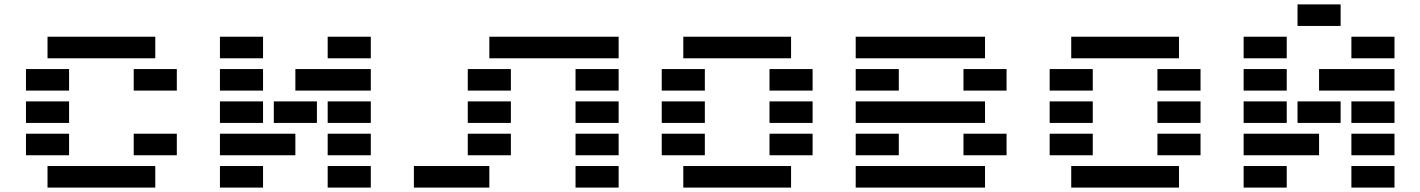

<svg xmlns="http://www.w3.org/2000/svg" viewBox="-20 -850 6436 870"><path d="M195.3 0V-97.7H683.6V0ZM683.6 -683.6V-585.9H195.3V-683.6ZM97.7 -439.5V-537.1H293V-439.5ZM585.9 -439.5V-537.1H781.2V-439.5ZM97.7 -293V-390.6H293V-293ZM97.7 -146.5V-244.1H293V-146.5ZM585.9 -146.5V-244.1H781.2V-146.5Z M1660.2 -683.6V-585.9H1464.8V-683.6ZM1171.9 -683.6V-585.9H976.6V-683.6ZM1660.2 -537.1V-439.5H1318.4V-537.1ZM1171.9 -537.1V-439.5H976.6V-537.1ZM1660.2 -390.6V-293H1464.8V-390.6ZM1416 -390.6V-293H1220.7V-390.6ZM1171.9 -390.6V-293H976.6V-390.6ZM1660.2 -244.1V-146.5H1464.8V-244.1ZM976.6 -146.5V-244.1H1318.4V-146.5ZM1660.2 -97.7V0H1464.8V-97.7ZM1171.9 -97.7V0H976.6V-97.7Z M2587.9 0V-97.7H2783.2V0ZM2099.6 -439.5V-537.1H2294.9V-439.5ZM2099.6 -293V-390.6H2294.9V-293ZM2099.6 -146.5V-244.1H2294.9V-146.5ZM1855.5 0V-97.7H2197.3V0ZM2197.3 -585.9V-683.6H2783.2V-585.9ZM2587.9 -439.5V-537.1H2783.2V-439.5ZM2587.9 -293V-390.6H2783.2V-293ZM2587.9 -146.5V-244.1H2783.2V-146.5Z M3076.2 0V-97.7H3564.5V0ZM3564.5 -683.6V-585.9H3076.2V-683.6ZM2978.5 -439.5V-537.1H3173.8V-439.5ZM3466.8 -439.5V-537.1H3662.1V-439.5ZM2978.5 -293V-390.6H3173.8V-293ZM3466.8 -293V-390.6H3662.1V-293ZM2978.5 -146.5V-244.1H3173.8V-146.5ZM3466.8 -146.5V-244.1H3662.1V-146.5Z M3857.4 0V-97.7H4443.4V0ZM4443.4 -683.6V-585.9H3857.4V-683.6ZM3857.4 -439.5V-537.1H4052.7V-439.5ZM4345.7 -439.5V-537.1H4541V-439.5ZM3857.4 -293V-390.6H4443.4V-293ZM3857.4 -146.5V-244.1H4052.7V-146.5ZM4345.7 -146.5V-244.1H4541V-146.5Z M4834 0V-97.7H5322.3V0ZM5322.3 -683.6V-585.9H4834V-683.6ZM4736.3 -439.5V-537.1H4931.6V-439.5ZM5224.6 -439.5V-537.1H5419.9V-439.5ZM4736.3 -293V-390.6H4931.6V-293ZM5224.6 -293V-390.6H5419.9V-293ZM4736.3 -146.5V-244.1H4931.6V-146.5ZM5224.6 -146.5V-244.1H5419.9V-146.5Z M6298.8 -683.6V-585.9H6103.5V-683.6ZM5810.5 -683.6V-585.9H5615.2V-683.6ZM6298.8 -537.1V-439.5H5957V-537.1ZM5810.5 -537.1V-439.5H5615.2V-537.1ZM6298.8 -390.6V-293H6103.5V-390.6ZM6054.7 -390.6V-293H5859.4V-390.6ZM5810.5 -390.6V-293H5615.2V-390.6ZM6298.8 -244.1V-146.5H6103.5V-244.1ZM5615.2 -146.5V-244.1H5957V-146.5ZM6298.8 -97.7V0H6103.5V-97.7ZM5810.5 -97.7V0H5615.2V-97.7ZM5859.4 -732.4V-830.1H6054.7V-732.4Z"/></svg>

Font: Trigram
Style: Regular
Weight: 400
Designer: GGBotNet
Foundry: GGBotNet
Version: 1.05